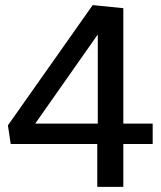

<svg xmlns="http://www.w3.org/2000/svg" viewBox="-20 -732 632 752"><path d="M463 -248H578V-168H463V0H361V-168H22L11 -241L343 -712L463 -700ZM363 -248V-597L118 -248Z"/></svg>

Font: Bitter Pro Medium
Style: Regular
Weight: 500
Designer: Sol Matas, and Bitter project Authors
Foundry: Sol Matas
Version: Version 1.010